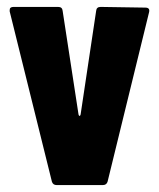

<svg xmlns="http://www.w3.org/2000/svg" viewBox="-20 -535 460 555"><path d="M130 -10 8 -502V-506Q8 -515 19 -515H148Q160 -515 161 -504L207 -204Q208 -200 210 -200Q212 -200 213 -204L258 -504Q259 -515 271 -515L400 -513Q414 -513 411 -500L291 -10Q288 0 277 0H144Q133 0 130 -10Z"/></svg>

Font: Barlow Condensed
Style: Bold
Weight: 700
Width: 3
Designer: Jeremy Tribby
Foundry: Tribby Type
Version: Version 1.500